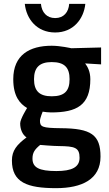

<svg xmlns="http://www.w3.org/2000/svg" viewBox="-20 -748 565 999"><path d="M109 -728C117 -650 171 -579 267 -579C362 -579 416 -650 424 -728H340C337 -685 312 -654 267 -654C223 -654 197 -684 193 -728H109ZM249 -247C185 -247 157 -275 157 -336C157 -396 185 -425 249 -425C316 -425 342 -396 342 -336C342 -275 316 -247 249 -247ZM287 12C368 13 394 19 394 73C394 122 354 142 273 142C182 142 149 123 149 77C149 46 161 29 189 6C189 6 256 12 287 12ZM272 231C406 231 503 185 503 67C503 -47 454 -80 296 -81C199 -82 188 -88 188 -120C188 -133 202 -167 202 -167C211 -165 236 -163 246 -163C379 -163 450 -200 450 -336C450 -375 436 -401 423 -418L506 -413V-501L351 -497C351 -497 295 -510 249 -510C134 -510 49 -462 49 -336C49 -246 84 -208 121 -186C121 -186 85 -129 85 -106C85 -75 97 -47 118 -33C67 5 42 36 42 87C42 201 121 231 272 231Z"/></svg>

Font: RazerF5 SemiBold
Style: Regular
Weight: 600
Foundry: Razer Inc.
Version: Version 2